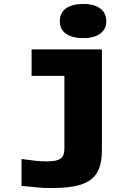

<svg xmlns="http://www.w3.org/2000/svg" viewBox="-20 -750 640 972"><path d="M283 -644V-641C283 -590 324 -557 402 -557C476 -557 518 -590 518 -641V-644C518 -697 476 -730 402 -730C324 -730 283 -697 283 -644ZM89 191C158 198 191 202 235 202C422 202 496 161 496 9V-500H140V-366H306V1C306 51 286 67 215 67C176 67 141 62 89 55Z"/></svg>

Font: LT Wave Mono Black
Style: Regular
Weight: 900
Designer: Daniel Lyons
Version: Version 2.5 (Glyphs App)